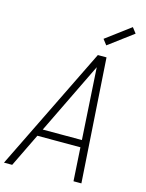

<svg xmlns="http://www.w3.org/2000/svg" viewBox="-163 -1112 909 1198"><g transform="rotate(15 292.0 -512.5)"><path d="M-16 0 376 -800H432L484 0H433L389 -725L37 0ZM120 -216 142 -262H438L440 -216ZM411 -872 384 -907 542 -1025 569 -990Z"/></g></svg>

Font: Victor Mono Thin
Style: Italic
Weight: 100
Italic angle: -12°
Monospace: yes
Designer: Rune Bjørnerås
Version: Version 1.561;gftools[0.9.30]